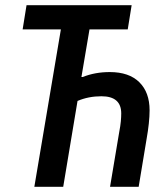

<svg xmlns="http://www.w3.org/2000/svg" viewBox="-20 -718 640 738"><path d="M214 -605H67L82 -698H486L471 -605H324L293 -422H298Q345 -441 402 -441Q476 -441 515.5 -402Q555 -363 555 -294Q555 -271 552 -243Q549 -215 544 -187L513 0H403L438 -209Q443 -235 444.5 -252Q446 -269 446 -282Q446 -348 370 -348Q320 -348 278 -330L223 0H112Z"/></svg>

Font: IBM Plex Mono Medium
Style: Italic
Weight: 500
Italic angle: -9°
Monospace: yes
Designer: Mike Abbink, Paul van der Laan, Pieter van Rosmalen
Foundry: Bold Monday
Version: Version 2.3